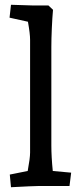

<svg xmlns="http://www.w3.org/2000/svg" viewBox="-20 -779 340 804"><path d="M21 -48 96 -63Q106 -117 106 -140V-612Q106 -638 97 -688L20 -705L26 -759L121 -756H183L202 -738Q199 -706 197 -660.5Q195 -615 195 -582V-170Q195 -123 201 -63L278 -56L271 0H138Q119 0 26 5Z"/></svg>

Font: Andada Pro Medium
Style: Regular
Weight: 500
Designer: Carolina Giovagnoli
Foundry: Huerta Tipografica
Version: Version 3.005; ttfautohint (v1.8.4)